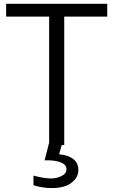

<svg xmlns="http://www.w3.org/2000/svg" viewBox="-20 -751 585 994"><path d="M11.7 -665V-731.4H535.2V-665H312.5V0H234.4V-665ZM153.3 158.2Q208 172.9 245.1 172.9Q273.4 172.9 298.8 160.2Q324.2 147.5 324.2 125Q324.2 100.6 292.5 88.9Q260.7 77.1 210.9 79.1L233.4 -8.8H301.8L286.1 47.9Q334 51.8 359.9 72.8Q385.7 93.8 385.7 128.9Q385.7 168 350.1 195.3Q314.5 222.7 247.1 222.7Q201.2 222.7 153.3 208Z"/></svg>

Font: Gothic A1
Style: Regular
Weight: 400
Designer: HanYang I&C Co.,Ltd.
Foundry: HanYang I&C Co.,Ltd.
Version: Version 2.50